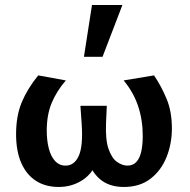

<svg xmlns="http://www.w3.org/2000/svg" viewBox="-20 -731 755 764"><path d="M214 13Q161 13 123 -11.5Q85 -36 64.5 -83Q44 -130 44 -197Q44 -270 66.5 -324Q89 -378 132 -431L242 -411Q205 -368 185.5 -321Q166 -274 166 -211Q166 -173 174 -141Q182 -109 199 -90.5Q216 -72 241 -72Q276 -72 293.5 -111Q311 -150 305 -238L300 -310H405L402 -244Q399 -175 412 -138Q425 -101 446 -86.5Q467 -72 487 -72Q509 -72 522.5 -86.5Q536 -101 542 -127.5Q548 -154 548 -190Q548 -254 529.5 -309Q511 -364 472 -411L593 -431Q622 -388 643 -337.5Q664 -287 664 -220Q664 -159 642.5 -105.5Q621 -52 578.5 -19.5Q536 13 473 13Q412 13 375 -20.5Q338 -54 330 -106H373Q353 -44 310 -15.5Q267 13 214 13ZM314 -505 346 -711H467L388 -505Z"/></svg>

Font: Ysabeau
Style: Bold
Weight: 700
Designer: Christian Thalmann (Catharsis Fonts)
Version: Version 2.000;gftools[0.9.27.dev2+g8671c4b]